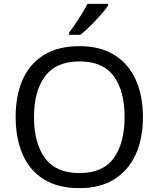

<svg xmlns="http://www.w3.org/2000/svg" viewBox="-20 -964 821 994"><path d="M720 -358Q720 -247 682.5 -164.5Q645 -82 572 -36Q499 10 391 10Q280 10 206.5 -36Q133 -82 97 -165Q61 -248 61 -359Q61 -469 97 -551Q133 -633 206.5 -679Q280 -725 392 -725Q499 -725 572 -679.5Q645 -634 682.5 -551.5Q720 -469 720 -358ZM156 -358Q156 -223 213 -145.5Q270 -68 391 -68Q513 -68 569 -145.5Q625 -223 625 -358Q625 -493 569 -569.5Q513 -646 392 -646Q271 -646 213.5 -569.5Q156 -493 156 -358ZM539 -934Q527 -916 502 -887.5Q477 -859 448.5 -830.5Q420 -802 396 -784H338V-796Q353 -815 370.5 -841Q388 -867 405 -894.5Q422 -922 433 -944H539Z"/></svg>

Font: Noto Sans Chorasmian
Style: Regular
Weight: 400
Designer: Federico Parra Barrios
Foundry: Google LLC
Version: Version 1.004; ttfautohint (v1.8.4.7-5d5b)